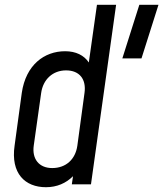

<svg xmlns="http://www.w3.org/2000/svg" viewBox="-20 -770 691 802"><path d="M351 -509C331 -539 297 -556 252 -556C165 -556 88 -499 71 -382L41 -162C24 -45 85 12 172 12C218 12 256 -5 285 -34L280 0H360L465 -750H385ZM562 -750 491 -526H571L642 -750ZM333 -382 303 -161C295 -105 256 -68 198 -68C143 -68 113 -106 121 -162L152 -382C160 -438 200 -476 256 -476C313 -476 341 -438 333 -382Z"/></svg>

Font: Mohave
Style: Italic
Weight: 400
Italic angle: -8°
Designer: Gumpita Rahayu
Foundry: Tokotype
Version: Version 2.002;PS 002.002;hotconv 1.0.88;makeotf.lib2.5.64775